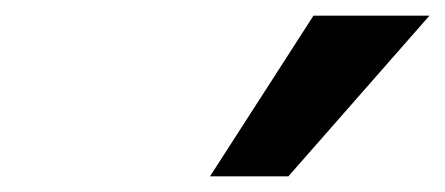

<svg xmlns="http://www.w3.org/2000/svg" viewBox="-20 -780 568 245"><path d="M248 -555 380 -760H528L348 -555Z"/></svg>

Font: Mulish ExtraBold
Style: Italic
Weight: 800
Italic angle: -9°
Designer: Vernon Adams
Foundry: Vernon Adams
Version: Version 3.603; ttfautohint (v1.8.3)